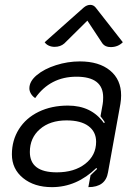

<svg xmlns="http://www.w3.org/2000/svg" viewBox="-20 -762 570 791"><path d="M29 -126Q29 -184 58 -230Q87 -276 139.5 -301.5Q192 -327 260 -327Q357 -327 408 -255L412 -258Q406 -268 394 -283L403 -333Q405 -343 405 -361Q405 -446 295 -446Q187 -446 125 -358Q114 -365 107.5 -376Q101 -387 101 -398Q101 -427 131.5 -452.5Q162 -478 210.5 -493.5Q259 -509 309 -509Q388 -509 433.5 -471.5Q479 -434 479 -369Q479 -352 476 -334L425 -52Q415 9 344 9L353 -40Q363 -49 380 -66L377 -70Q296 9 194 9Q121 9 75 -28.5Q29 -66 29 -126ZM376 -178Q376 -219 344.5 -242.5Q313 -266 254 -266Q186 -266 144.5 -230Q103 -194 103 -136Q103 -52 214 -52Q286 -52 331 -87Q376 -122 376 -178ZM205 -569Q192 -569 181 -574Q170 -579 164 -588L325 -731Q338 -742 352 -742Q365 -742 374 -731L486 -588Q466 -568 436 -568Q413 -568 402 -583L340 -677L245 -583Q229 -569 205 -569Z"/></svg>

Font: K2D Light
Style: Italic
Weight: 300
Italic angle: -10°
Designer: Katatrad Aksorn Co.,Ltd.
Foundry: Cadson Demak Co.,Ltd.
Version: Version 1.000; ttfautohint (v1.6)